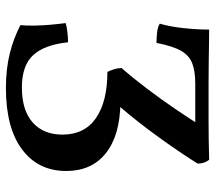

<svg xmlns="http://www.w3.org/2000/svg" viewBox="-59 -659 727 649"><g transform="rotate(90 304.5 -334.5)"><path d="M278 9Q213 9 161 -4Q109 -17 65 -40Q67 -62 66.5 -88.5Q66 -115 63.5 -143Q61 -171 58 -193Q72 -197 90 -199Q108 -201 123 -201Q131 -122 166 -83.5Q201 -45 276 -45Q353 -45 394 -81.5Q435 -118 435 -182Q435 -257 379 -295.5Q323 -334 223 -334Q218 -344 214 -357Q210 -370 210 -382Q245 -422 280.5 -469Q316 -516 349 -564.5Q382 -613 410 -658L417 -631H263Q221 -631 194.5 -621Q168 -611 152 -583.5Q136 -556 125 -500Q109 -500 90 -502Q71 -504 60 -511Q70 -545 75 -591Q80 -637 80 -678Q95 -678 125.5 -677.5Q156 -677 192 -676.5Q228 -676 262.5 -676Q297 -676 322 -676Q356 -676 388 -676Q420 -676 453 -676.5Q486 -677 520 -678Q526 -671 529.5 -661Q533 -651 533 -639Q498 -583 446 -510.5Q394 -438 333 -367L326 -378Q437 -377 497.5 -329Q558 -281 558 -195Q558 -100 485 -45.5Q412 9 278 9Z"/></g></svg>

Font: Vollkorn Medium
Style: Regular
Weight: 500
Designer: Friedrich Althausen
Foundry: Friedrich Althausen
Version: Version 5.000